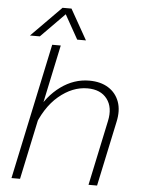

<svg xmlns="http://www.w3.org/2000/svg" viewBox="-61 -980 772 1028"><g transform="rotate(5 325.0 -466.0)"><path d="M454 0 528 -349Q544 -423 509.5 -468.5Q475 -514 404 -514Q323 -514 249.5 -452Q176 -390 134 -270L142 -363Q186 -453 257 -504.5Q328 -556 410 -556Q471 -556 512.5 -530Q554 -504 571 -457.5Q588 -411 574 -348L500 0ZM40 0 195 -730H241L86 0ZM72 -769 233 -932H281L373 -769H326L253 -899L125 -769Z"/></g></svg>

Font: Azeret Mono Thin Thin
Style: Italic
Weight: 250
Italic angle: -12°
Version: Version 1.002